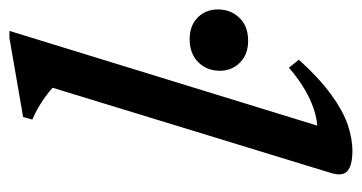

<svg xmlns="http://www.w3.org/2000/svg" viewBox="-200 -556 767 407"><g transform="rotate(-90 183.5 -352.5)"><path d="M201 -624.5Q192 -632.5 181.8 -640Q171.5 -647.5 159.5 -654.5Q147.5 -661.5 133.5 -667.5L139 -687L306.5 -716H321.5L113.5 -40L100.5 -63.5Q121 -61.5 144.5 -67.5Q168 -73.5 193 -87.5Q218 -101.5 243.5 -123.5L260.5 -102.5Q221.5 -59.5 187.2 -34.5Q153 -9.5 123.5 0.8Q94 11 67 11Q37 11 24.8 0.8Q12.5 -9.5 20.5 -35ZM300.5 -210Q272 -210 254.5 -227.2Q237 -244.5 237 -270Q237 -297.5 255.2 -315.8Q273.5 -334 304 -334Q332.5 -334 349.8 -317Q367 -300 367 -274Q367 -247 349.2 -228.5Q331.5 -210 300.5 -210Z"/></g></svg>

Font: Newsreader 16pt 16pt Medium
Style: Italic
Weight: 500
Italic angle: -17°
Version: Version 1.003